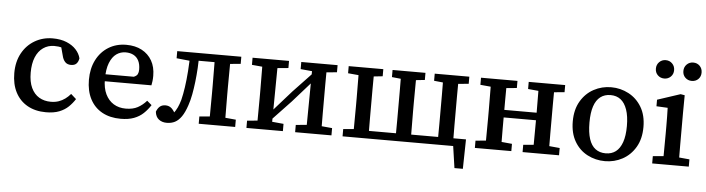

<svg xmlns="http://www.w3.org/2000/svg" viewBox="-51 -959 4939 1343"><g transform="rotate(5 2418.5 -287.5)"><path d="M288 13Q213 13 158 -18Q103 -49 73.5 -106Q44 -163 44 -241Q44 -321 76.5 -380.5Q109 -440 165.5 -473Q222 -506 291 -506Q347 -506 388.5 -489Q430 -472 455.5 -444Q481 -416 489 -383Q485 -359 472 -345.5Q459 -332 434 -332Q407 -332 392 -348.5Q377 -365 371 -392L347 -481L409 -430Q387 -441 362 -447.5Q337 -454 306 -454Q263 -454 229 -430.5Q195 -407 176.5 -362.5Q158 -318 158 -254Q158 -190 178 -147.5Q198 -105 233.5 -84Q269 -63 315 -63Q346 -63 370.5 -71.5Q395 -80 415.5 -95Q436 -110 453 -130L490 -97Q471 -67 445 -42Q419 -17 381 -2Q343 13 288 13Z M813 13Q737 13 682 -17.5Q627 -48 597.5 -105Q568 -162 568 -240Q568 -319 598.5 -379Q629 -439 683.5 -472.5Q738 -506 808 -506Q871 -506 917 -481.5Q963 -457 988.5 -412.5Q1014 -368 1014 -306Q1014 -287 1012 -269.5Q1010 -252 1007 -239H633V-288H879Q899 -296 905.5 -309Q912 -322 912 -341Q912 -378 899.5 -403Q887 -428 863.5 -440.5Q840 -453 808 -453Q772 -453 743 -432.5Q714 -412 696.5 -368Q679 -324 679 -253Q679 -191 699.5 -148.5Q720 -106 756.5 -83.5Q793 -61 842 -61Q892 -61 926 -79.5Q960 -98 987 -129L1020 -101Q999 -68 971.5 -42Q944 -16 905.5 -1.5Q867 13 813 13Z M1136 13Q1103 13 1080.5 -4.5Q1058 -22 1054 -58Q1063 -82 1078 -95Q1093 -108 1118 -108Q1140 -108 1156.5 -95.5Q1173 -83 1188 -54L1179 -52H1182L1176 -55Q1194 -79 1204.5 -101.5Q1215 -124 1224 -155Q1234 -195 1241.5 -246.5Q1249 -298 1253.5 -360Q1258 -422 1259 -493H1323Q1322 -439 1319 -388Q1316 -337 1310.5 -290Q1305 -243 1297 -200.5Q1289 -158 1277 -123Q1260 -72 1239.5 -42.5Q1219 -13 1194 0Q1169 13 1136 13ZM1166 -443V-493H1278V-433H1263ZM1281 -439V-493H1467V-439ZM1360 0V-51L1469 -61H1509L1616 -51V0ZM1432 0Q1433 -31 1433 -68Q1433 -105 1433.5 -144Q1434 -183 1434 -218V-275Q1434 -310 1433.5 -349Q1433 -388 1433 -426Q1433 -464 1432 -493H1543Q1542 -464 1542 -426Q1542 -388 1541.5 -349Q1541 -310 1541 -275V-218Q1541 -183 1541.5 -144Q1542 -105 1542 -68Q1542 -31 1543 0ZM1491 -433V-493H1616V-443L1509 -433Z M1695 0V-51L1803 -61H1844L1951 -51V0ZM2037 0V-51L2143 -61H2184L2292 -51V0ZM1767 0Q1768 -30 1768 -67.5Q1768 -105 1768.5 -144Q1769 -183 1769 -218V-275Q1769 -310 1768.5 -349Q1768 -388 1768 -426Q1768 -464 1767 -493H1875L1870 0ZM1849 -58 1827 -116H1846L1993 -282L2140 -437L2159 -377H2141L1995 -212ZM2113 0 2118 -493H2219Q2219 -464 2218.5 -426Q2218 -388 2218 -349Q2218 -310 2218 -275V-218Q2218 -183 2218 -144Q2218 -105 2218.5 -67.5Q2219 -30 2219 0ZM1695 -443V-493H1951V-443L1845 -433H1804ZM2037 -443V-493H2292V-443L2185 -433H2144Z M2443 0Q2444 -30 2444 -67.5Q2444 -105 2444.5 -144Q2445 -183 2445 -218V-275Q2445 -310 2444.5 -349Q2444 -388 2444 -426Q2444 -464 2443 -493H2551Q2551 -464 2550.5 -426Q2550 -388 2550 -349Q2550 -310 2550 -275V-218Q2550 -183 2550 -144Q2550 -105 2550.5 -67.5Q2551 -30 2551 0ZM2740 0Q2740 -30 2740.5 -67.5Q2741 -105 2741 -144Q2741 -183 2741 -218V-275Q2741 -310 2741 -349Q2741 -388 2740.5 -426Q2740 -464 2740 -493H2848Q2847 -464 2847 -426Q2847 -388 2846.5 -349Q2846 -310 2846 -275V-218Q2846 -183 2846.5 -144Q2847 -105 2847 -67.5Q2847 -30 2848 0ZM3036 0Q3036 -30 3036.5 -67.5Q3037 -105 3037 -144Q3037 -183 3037 -218V-275Q3037 -310 3037 -349Q3037 -388 3036.5 -426Q3036 -464 3036 -493H3144Q3144 -464 3143.5 -426Q3143 -388 3143 -349Q3143 -310 3143 -275V-218Q3143 -183 3143 -144Q3143 -105 3143.5 -67.5Q3144 -30 3144 0ZM3169 153 3141 -39 3189 0H2519V-54H3232L3228 153ZM2370 -443V-493H2613V-443L2519 -433H2480ZM2678 -443V-493H2909V-443L2814 -433H2776ZM2974 -443V-493H3217V-443L3110 -433H3071ZM2370 0V-51L2480 -61H2495V0Z M3371 0Q3372 -30 3372 -67.5Q3372 -105 3372.5 -144Q3373 -183 3373 -218V-275Q3373 -310 3372.5 -349Q3372 -388 3372 -426Q3372 -464 3371 -493H3482Q3482 -464 3481.5 -426Q3481 -388 3481 -349Q3481 -310 3481 -275V-238Q3481 -194 3481 -150.5Q3481 -107 3481.5 -68.5Q3482 -30 3482 0ZM3706 0Q3707 -31 3707 -69Q3707 -107 3707.5 -150.5Q3708 -194 3708 -238V-275Q3708 -310 3707.5 -349Q3707 -388 3707 -426Q3707 -464 3706 -493H3817Q3817 -464 3816.5 -426Q3816 -388 3816 -349Q3816 -310 3816 -275V-218Q3816 -183 3816 -144Q3816 -105 3816.5 -67.5Q3817 -30 3817 0ZM3299 0V-51L3408 -61H3448L3555 -51V0ZM3299 -443V-493H3555V-443L3448 -433H3408ZM3634 0V-51L3743 -61H3783L3890 -51V0ZM3634 -443V-493H3890V-443L3783 -433H3743ZM3447 -230V-283H3741V-230Z M4213 13Q4147 13 4090 -16.5Q4033 -46 3999 -104Q3965 -162 3965 -245Q3965 -328 3999.5 -386.5Q4034 -445 4090.5 -475.5Q4147 -506 4213 -506Q4278 -506 4335 -476Q4392 -446 4426.5 -388.5Q4461 -331 4461 -248Q4461 -165 4426.5 -106.5Q4392 -48 4335.5 -17.5Q4279 13 4213 13ZM4213 -42Q4255 -42 4284 -64Q4313 -86 4329 -131Q4345 -176 4345 -245Q4345 -314 4329 -360Q4313 -406 4284 -428.5Q4255 -451 4213 -451Q4171 -451 4141.5 -428.5Q4112 -406 4097 -361Q4082 -316 4082 -247Q4082 -177 4097 -131.5Q4112 -86 4141.5 -64Q4171 -42 4213 -42Z M4576 -599Q4549 -599 4530.5 -617Q4512 -635 4512 -663Q4512 -691 4530.5 -709.5Q4549 -728 4576 -728Q4603 -728 4621.5 -709.5Q4640 -691 4640 -663Q4640 -635 4621.5 -617Q4603 -599 4576 -599ZM4769 -599Q4742 -599 4723.5 -617Q4705 -635 4705 -663Q4705 -691 4723.5 -709.5Q4742 -728 4769 -728Q4797 -728 4815 -709.5Q4833 -691 4833 -663Q4833 -635 4815 -617Q4797 -599 4769 -599ZM4544 0V-51L4654 -61H4694L4801 -51V0ZM4618 0Q4619 -30 4619 -67Q4619 -104 4619.5 -143Q4620 -182 4620 -215V-267Q4620 -304 4619.5 -334.5Q4619 -365 4618 -397L4539 -401V-447L4700 -500L4729 -495L4728 -369V-215Q4728 -182 4728 -143Q4728 -104 4728.5 -67Q4729 -30 4729 0Z"/></g></svg>

Font: Source Serif 4 Medium
Style: Regular
Weight: 500
Designer: Frank Grießhammer
Foundry: Adobe Systems Incorporated
Version: Version 4.004;hotconv 1.0.116;makeotfexe 2.5.65601